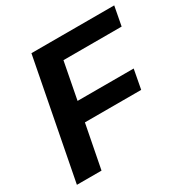

<svg xmlns="http://www.w3.org/2000/svg" viewBox="-157 -827 946 966"><g transform="rotate(-30 316.0 -344.0)"><path d="M273 -577 232 -364H558L537 -252H210L161 0H18L151 -688H632L611 -577Z"/></g></svg>

Font: Libra Sans Modern
Style: Bold Italic
Weight: 700
Italic angle: -12°
Foundry: Stefan Peev, Context Ltd
Version: Version 1.000